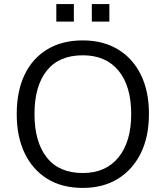

<svg xmlns="http://www.w3.org/2000/svg" viewBox="-20 -912 812 941"><path d="M62 -353Q62 -465 100.5 -545.5Q139 -626 211.5 -670Q284 -714 386 -714Q485 -714 558 -670Q631 -626 670.5 -545.5Q710 -465 710 -354Q710 -242 670 -161Q630 -80 557.5 -35.5Q485 9 386 9Q284 9 212 -35.5Q140 -80 101 -161Q62 -242 62 -353ZM149 -353Q149 -217 209 -140.5Q269 -64 386 -64Q498 -64 560.5 -140.5Q623 -217 623 -353Q623 -490 561 -565.5Q499 -641 386 -641Q269 -641 209 -565.5Q149 -490 149 -353ZM430 -806V-892H516V-806ZM256 -806V-892H342V-806Z"/></svg>

Font: Mulish ExtraLight
Style: Regular
Weight: 400
Version: Version 3.603